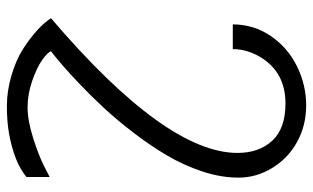

<svg xmlns="http://www.w3.org/2000/svg" viewBox="-197 -589 915 561"><g transform="rotate(90 260.5 -308.5)"><path d="M33.2 0Q426.8 -335.9 426.8 -544.9Q426.8 -607.9 391.1 -646.5Q355.5 -685.1 282.2 -685.1Q190.9 -685.1 146.5 -611.3Q123.5 -572.3 123.5 -531.2H51.3Q51.3 -592.3 85.2 -642.1Q119.1 -691.9 173.8 -718.8Q228.5 -745.6 287.6 -745.6Q346.7 -745.6 394.5 -719.2Q442.4 -692.9 470.7 -646.5Q499 -600.1 499 -548.1Q499 -496.1 480.7 -441.4Q462.4 -386.7 433.8 -338.4Q405.3 -290 367.7 -241Q330.1 -191.9 294.4 -153.6Q258.8 -115.2 222.7 -81.1Q170.9 -31.7 129.9 0Q133.3 10.3 155.5 25.9Q177.7 41.5 216.3 54.9Q254.9 68.4 293.5 68.4Q332 68.4 383.1 52.2Q434.1 36.1 465.8 20L497.1 3.9V71.8Q453.6 107.9 368.2 123Q333 128.9 289.6 128.9Q246.1 128.9 200.4 115.5Q154.8 102.1 122.1 81.1Q59.1 40 33.2 0Z"/></g></svg>

Font: News Cycle
Style: Regular
Weight: 500
Version: Version 0.5.2